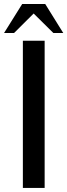

<svg xmlns="http://www.w3.org/2000/svg" viewBox="-21 -927 332 947"><path d="M199.2 0H91.8V-726.1H199.2ZM88.4 -907.2H202.1L291 -764.2H242.2L145 -860.4L48.3 -764.2H-1Z"/></svg>

Font: Federo
Style: Regular
Weight: 400
Designer: Olexa M. Volochay | Cyreal.org
Foundry: Olexa M. Volochay | Cyreal.org
Version: Version 1.000